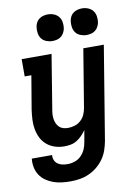

<svg xmlns="http://www.w3.org/2000/svg" viewBox="-103 -826 806 1107"><g transform="rotate(-10 300.0 -272.5)"><path d="M220 213Q194 213 168 210Q142 207 118.5 198.5Q95 190 75 176Q55 162 41.5 141.5Q28 121 23 96Q18 71 21 45H140Q138 61 144 75Q150 89 162 97.5Q174 106 189 109Q204 112 220 112Q241 112 262.5 104.5Q284 97 300 80.5Q316 64 324.5 43.5Q333 23 336 2L348 -65Q337 -49 323 -34.5Q309 -20 292 -9.5Q275 1 256 4.5Q237 8 219 8Q190 8 163.5 -0.5Q137 -9 116.5 -26.5Q96 -44 84 -68Q72 -92 67 -119.5Q62 -147 63.5 -175.5Q65 -204 69 -233L102 -429H63V-530H238L187 -217Q184 -202 183 -187.5Q182 -173 184 -159Q186 -145 191.5 -132.5Q197 -120 206.5 -110.5Q216 -101 229.5 -97Q243 -93 258 -93Q278 -93 297.5 -99Q317 -105 332.5 -119Q348 -133 356.5 -152Q365 -171 368 -190L424 -530H544L454 18Q449 45 440 71Q431 97 414.5 120.5Q398 144 375.5 162.5Q353 181 327 192.5Q301 204 273.5 208.5Q246 213 220 213ZM456 -602Q438 -602 420.5 -609Q403 -616 393 -629.5Q383 -643 380 -661.5Q377 -680 380 -699Q382 -712 388.5 -724Q395 -736 406.5 -744Q418 -752 431 -755Q444 -758 456 -758Q475 -758 492 -751Q509 -744 519.5 -730.5Q530 -717 533 -698.5Q536 -680 533 -661Q530 -648 523.5 -636Q517 -624 506 -616Q495 -608 482 -605Q469 -602 456 -602ZM256 -602Q238 -602 220.5 -609Q203 -616 193 -629.5Q183 -643 180 -661.5Q177 -680 180 -699Q182 -712 188.5 -724Q195 -736 206.5 -744Q218 -752 231 -755Q244 -758 256 -758Q275 -758 292 -751Q309 -744 319.5 -730.5Q330 -717 333 -698.5Q336 -680 333 -661Q330 -648 323.5 -636Q317 -624 306 -616Q295 -608 282 -605Q269 -602 256 -602Z"/></g></svg>

Font: Iosevka Curly Slab Extended
Style: Bold Italic
Weight: 700
Width: 7
Italic angle: -9°
Monospace: yes
Designer: Belleve Invis
Foundry: Belleve Invis
Version: Version 11.0.0; ttfautohint (v1.8.3)